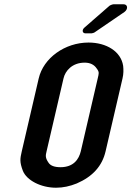

<svg xmlns="http://www.w3.org/2000/svg" viewBox="-20 -872 614 898"><path d="M161 -505 82 -165C74 -130 71 -115 87 -73C105 -28 172 6 242 6C275 6 307 -1 339 -14C413 -46 458 -95 474 -165L553 -505C558 -526 558 -546 556 -564C546 -631 478 -673 394 -673C284 -673 183 -601 161 -505ZM432 -552C446 -534 442 -528 437 -505L358 -165C349 -127 324 -90 263 -90C235 -90 216 -97 207 -111C191 -134 193 -145 198 -165L277 -505C285 -541 318 -579 376 -579C401 -579 420 -570 432 -552ZM380 -716H408C411 -716 421 -719 423 -721L562 -816C580 -829 578 -852 558 -852H511C507 -852 496 -848 492 -845L375 -743C362 -732 365 -716 380 -716Z"/></svg>

Font: DIN Rundschrift
Style: BreitKursiv
Weight: 400
Width: 7
Version: Version 1.027